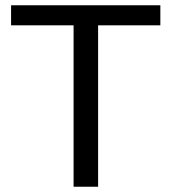

<svg xmlns="http://www.w3.org/2000/svg" viewBox="-20 -708 651 728"><path d="M588 -612H352V0H259V-612H22V-688H588Z"/></svg>

Font: Libra Sans
Style: Regular
Weight: 400
Foundry: Context Ltd
Version: Version 1.002